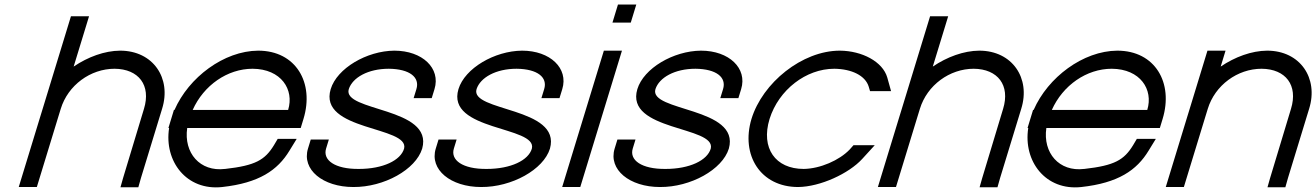

<svg xmlns="http://www.w3.org/2000/svg" viewBox="-20 -807 5820 849"><path d="M603.3 -20 591.7 21H512.7L524 -19L616.7 -326C648.5 -430 593.4 -502 486.8 -503C379.8 -503 280.5 -430 248.7 -326L236.4 -286L155.1 -20L142.9 20H62.9L75.1 -20L156.4 -286L168.7 -326L281.5 -695L293.7 -735H373.7L361.5 -695L305.7 -512.6C368.8 -555.4 442.5 -582.5 511.2 -583C657.3 -583 739.1 -461 696.8 -326Z M832.1 -321H1254.1C1281.7 -411 1223.5 -502 1097.3 -503C985.2 -503 880.6 -429.5 832.1 -321ZM727.8 -241H724.7L736.9 -281L749.1 -321H751.7C814.3 -464.5 969.8 -582.1 1121.7 -583C1288.5 -583 1370.8 -441 1321.9 -281L1309.7 -241H1269.7H807.8C791.7 -130.8 864.4 -46.6 974.5 -60H975.6C1110.2 -75 1151.6 -100 1191.4 -165L1208 -193H1292L1260.1 -141C1207.5 -54 1125.4 2 962.7 20C804.4 37.4 704.9 -94.1 727.8 -241Z M1901.3 -413 1889 -373H1809L1821.3 -413C1837.2 -465 1792.1 -502 1699.3 -503C1607.3 -503 1539 -464 1522.3 -413C1491.7 -313 1898.1 -334 1846.9 -150C1818.4 -57 1677.8 21 1542.4 20C1407.8 20 1313.4 -57 1341.9 -150L1354.1 -190H1434.1L1421.9 -150C1406.3 -99 1460.7 -59 1566.8 -60C1673.8 -60 1752 -98 1766.9 -150C1791.4 -250 1386.4 -227 1442.3 -413C1470.4 -505 1601.5 -582 1723.7 -583C1847.9 -583 1929.4 -505 1901.3 -413Z M2466.3 -413 2454 -373H2374L2386.3 -413C2402.2 -465 2357.1 -502 2264.3 -503C2172.3 -503 2104 -464 2087.3 -413C2056.7 -313 2463.1 -334 2411.9 -150C2383.4 -57 2242.8 21 2107.4 20C1972.8 20 1878.4 -57 1906.9 -150L1919.1 -190H1999.1L1986.9 -150C1971.3 -99 2025.7 -59 2131.8 -60C2238.8 -60 2317 -98 2331.9 -150C2356.4 -250 1951.4 -227 2007.3 -413C2035.4 -505 2166.5 -582 2288.7 -583C2412.9 -583 2494.4 -505 2466.3 -413Z M2728.2 -707H2688.2L2712.6 -787H2752.6H2753.6H2793.6L2769.2 -707H2729.2ZM2638 -543 2650.2 -583H2730.2L2718 -543L2558.1 -20L2545.9 20H2465.9L2478.1 -20Z M3257.3 -413 3245 -373H3165L3177.3 -413C3193.2 -465 3148.1 -502 3055.3 -503C2963.3 -503 2895 -464 2878.3 -413C2847.7 -313 3254.1 -334 3202.9 -150C3174.4 -57 3033.8 21 2898.4 20C2763.8 20 2669.4 -57 2697.9 -150L2710.1 -190H2790.1L2777.9 -150C2762.3 -99 2816.7 -59 2922.8 -60C3029.8 -60 3108 -98 3122.9 -150C3147.4 -250 2742.4 -227 2798.3 -413C2826.4 -505 2957.5 -582 3079.7 -583C3203.9 -583 3285.4 -505 3257.3 -413Z M3903.5 -464 3920.2 -404H3827.2L3821.3 -424C3806.2 -473 3746 -502 3669.3 -503C3543.9 -503 3423.5 -410 3382.9 -281C3343.5 -152 3408.5 -60 3533.8 -60C3606.6 -61 3691.5 -98 3737.3 -146L3754.1 -165H3848.1L3792.4 -104C3733.9 -40 3607.4 19 3509.4 20C3342.6 20 3255 -121 3302.9 -281C3351.8 -441 3527 -583 3693.7 -583H3694.9C3791.2 -582 3883.2 -535 3903.5 -464Z M4402.3 -20 4390.7 21H4311.7L4323 -19L4415.7 -326C4447.5 -430 4392.4 -502 4285.8 -503C4178.8 -503 4079.5 -430 4047.7 -326L4035.4 -286L3954.1 -20L3941.9 20H3861.9L3874.1 -20L3955.4 -286L3967.7 -326L4080.5 -695L4092.7 -735H4172.7L4160.5 -695L4104.7 -512.6C4167.8 -555.4 4241.5 -582.5 4310.2 -583C4456.3 -583 4538.1 -461 4495.8 -326Z M4631.1 -321H5053.1C5080.7 -411 5022.5 -502 4896.3 -503C4784.2 -503 4679.6 -429.5 4631.1 -321ZM4526.8 -241H4523.7L4535.9 -281L4548.1 -321H4550.7C4613.3 -464.5 4768.8 -582.1 4920.7 -583C5087.5 -583 5169.8 -441 5120.9 -281L5108.7 -241H5068.7H4606.8C4590.7 -130.8 4663.4 -46.6 4773.5 -60H4774.6C4909.2 -75 4950.6 -100 4990.4 -165L5007 -193H5091L5059.1 -141C5006.5 -54 4924.4 2 4761.7 20C4603.4 37.4 4503.9 -94.1 4526.8 -241Z M5377.7 -512.6C5440.8 -555.4 5514.5 -582.5 5583.2 -583C5729.3 -583 5811.1 -461 5768.8 -326L5675.3 -20L5663.7 21H5584.7L5596 -19L5688.7 -326C5720.5 -430 5665.4 -502 5558.8 -503C5451.8 -503 5352.5 -430 5320.7 -326L5308.4 -286L5227.1 -20L5214.9 20H5134.9L5147.1 -20L5228.4 -286L5240.7 -326L5307 -543L5319.2 -583H5399.2L5387 -543Z"/></svg>

Font: Nordica Plus
Style: NordicaClassicLtExtObl
Weight: 300
Version: Version 1.01